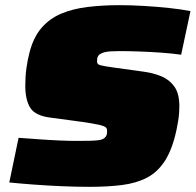

<svg xmlns="http://www.w3.org/2000/svg" viewBox="-20 -716 758 744"><path d="M326 8Q275 8 217.5 5.5Q160 3 107.5 -1Q55 -5 16 -9L52 -182Q94 -179 135.5 -176Q177 -173 213.5 -171.5Q250 -170 277 -170Q308 -170 328 -170.5Q348 -171 360 -172.5Q372 -174 378 -177Q382 -179 384.5 -181Q387 -183 389 -185.5Q391 -188 392.5 -191.5Q394 -195 394.5 -199.5Q395 -204 395 -210Q395 -217 390.5 -222Q386 -227 365.5 -232Q345 -237 296 -244L170 -261Q115 -269 96.5 -299.5Q78 -330 78 -384Q78 -420 82.5 -452.5Q87 -485 94 -511Q109 -571 140.5 -607.5Q172 -644 217 -663Q262 -682 319.5 -689Q377 -696 444 -696Q488 -696 538 -693Q588 -690 635.5 -685Q683 -680 718 -673L682 -504Q647 -509 604.5 -512Q562 -515 519.5 -516.5Q477 -518 442 -518Q423 -518 408.5 -517Q394 -516 384.5 -513.5Q375 -511 369 -507Q365 -505 362.5 -502Q360 -499 358.5 -495.5Q357 -492 356.5 -487.5Q356 -483 356 -477Q356 -467 368 -463.5Q380 -460 416 -455L538 -438Q575 -433 606 -420Q637 -407 656 -380Q675 -353 675 -304Q675 -292 674 -278Q673 -264 670.5 -248Q668 -232 664 -213Q648 -138 619.5 -93.5Q591 -49 549.5 -27.5Q508 -6 452.5 1Q397 8 326 8Z"/></svg>

Font: Saira Expanded Black
Style: Italic
Weight: 900
Width: 7
Italic angle: -12°
Designer: Hector Gatti with collaboration of the Omnibus-Type team
Foundry: Omnibus-Type
Version: Version 1.101